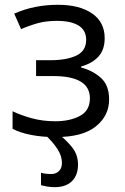

<svg xmlns="http://www.w3.org/2000/svg" viewBox="-20 -565 523 805"><path d="M223.1 -544.9Q313.5 -544.9 366.2 -508.5Q418.9 -472.2 418.9 -404.8Q418.9 -356.4 392.6 -327.6Q366.2 -298.8 319.8 -286.1V-282.2Q369.1 -269 403.3 -238.3Q437.5 -207.5 437.5 -147.9Q437.5 -80.1 382.1 -35.2Q326.7 9.8 212.9 9.8Q156.2 9.8 109.6 0.5Q63 -8.8 32.7 -24.9V-98.6Q66.9 -82 112.8 -69.3Q158.7 -56.6 211.9 -56.6Q272.9 -56.6 314.9 -78.9Q356.9 -101.1 356.9 -152.8Q356.9 -246.1 203.1 -246.1H131.3V-312.5H190.4Q259.3 -312.5 300.3 -332Q341.3 -351.6 341.3 -397.9Q341.3 -438 309.6 -457.8Q277.8 -477.5 218.8 -477.5Q174.8 -477.5 141.1 -468.5Q107.4 -459.5 68.4 -442.9L39.6 -507.8Q122.6 -544.9 223.1 -544.9ZM239.7 117.7Q239.7 89.4 221.2 60.3Q202.6 31.2 169.4 0L226.6 -1.5Q255.9 20 281.5 51.5Q307.1 83 307.1 125Q307.1 169.4 281.7 194.6Q256.3 219.7 209 219.7Q193.8 219.7 179.2 217.3Q164.6 214.8 151.9 211.4V159.2Q168 164.6 195.3 164.6Q214.4 164.6 227.1 152.3Q239.7 140.1 239.7 117.7Z"/></svg>

Font: Open Sans
Style: Regular
Weight: 400
Designer: Monotype Design Team
Foundry: Monotype Imaging Inc.
Version: Version 3.000; ttfautohint (v1.8.4)